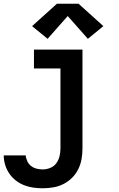

<svg xmlns="http://www.w3.org/2000/svg" viewBox="-20 -796 640 1029"><path d="M209 213Q184 213 158.5 209.5Q133 206 109 196.5Q85 187 64.5 171Q44 155 29.5 133.5Q15 112 7.5 87Q0 62 0 37H118Q119 53 126.5 68.5Q134 84 147 94Q160 104 176.5 108Q193 112 209 112Q230 112 250 103.5Q270 95 282 78.5Q294 62 299 41.5Q304 21 304 0V-429H162V-530H422V0Q422 29 417 57Q412 85 399.5 110.5Q387 136 366.5 156.5Q346 177 320.5 190Q295 203 266.5 208Q238 213 209 213ZM235 -588 152 -656 285 -776H401L534 -656L451 -588L343 -710Z"/></svg>

Font: Iosevka Slab Extended
Style: Bold
Weight: 700
Width: 7
Monospace: yes
Designer: Belleve Invis
Foundry: Belleve Invis
Version: Version 11.1.0; ttfautohint (v1.8.3)